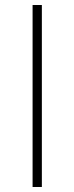

<svg xmlns="http://www.w3.org/2000/svg" viewBox="-20 -746 297 766"><path d="M110 0V-726H147V0Z"/></svg>

Font: Noto Sans HK Thin
Style: Regular
Weight: 100
Designer: Ryoko NISHIZUKA 西塚涼子 (kana, bopomofo & ideographs); Paul D. Hunt (Latin, Greek & Cyrillic); Sandoll Communications 산돌커뮤니
Foundry: Adobe
Version: Version 2.004-H2;hotconv 1.0.118;makeotfexe 2.5.65603